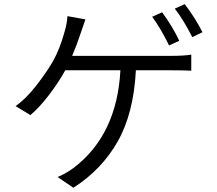

<svg xmlns="http://www.w3.org/2000/svg" viewBox="-20 -845 1040 921"><path d="M839.8 -649.4 791 -627Q751 -709 710 -764.6L757.8 -786.1Q809.6 -714.8 839.8 -649.4ZM326.2 -577.1H805.7Q863.3 -577.1 897.5 -583V-505.9Q867.2 -507.8 805.7 -507.8H631.8Q621.1 -300.8 544.4 -166Q467.8 -31.2 332 55.7L255.9 3.9Q291 -8.8 335 -41Q541 -199.2 557.6 -507.8H293Q260.7 -449.2 214.4 -388.7Q168 -328.1 126 -293L54.7 -335.9Q103.5 -370.1 152.8 -433.1Q202.1 -496.1 234.4 -551.8Q267.6 -611.3 290 -693.4Q300.8 -729.5 303.7 -767.6L389.6 -752Q385.7 -741.2 377.9 -717.3Q370.1 -693.4 366.2 -683.6Q351.6 -637.7 326.2 -577.1ZM818.4 -803.7 866.2 -825.2Q918 -756.8 951.2 -690.4L902.3 -667Q858.4 -752.9 818.4 -803.7Z"/></svg>

Font: Gen Shin Gothic Normal
Style: Regular
Weight: 300
Designer: [Source Han Sans]
Ryoko NISHIZUKA  (kana & ideographs); Paul D. Hunt (Latin, Greek & Cyrillic); Wenlong ZHANG  (bopomofo
Version: Version 1.002.20150607